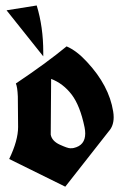

<svg xmlns="http://www.w3.org/2000/svg" viewBox="-20 -702 462 715"><path d="M39.1 -391.1Q152.8 -467.3 228 -529.3Q265.6 -513.2 303.7 -471.7Q386.2 -383.3 401.4 -287.1Q403.3 -275.9 403.3 -265.6Q403.3 -233.4 385.3 -213.4L223.1 -6.8L14.2 -109.9Q47.4 -178.7 47.4 -229L46.4 -342.8Q44.9 -377.9 39.1 -391.1ZM170.4 -408.2 168.9 -200.7Q173.3 -176.8 202.6 -163.3Q231.9 -149.9 241.5 -149.9Q251 -149.9 254.4 -150.9Q297.4 -160.6 297.4 -205.1Q297.4 -215.3 294.9 -228Q278.3 -308.6 246.8 -349.9Q215.3 -391.1 170.4 -408.2ZM116.7 -681.6Q141.1 -601.6 141.1 -508.3Q141.1 -500 141.1 -492.2L4.4 -663.6Z"/></svg>

Font: UnifrakturCook
Style: Bold
Weight: 700
Designer: j. 'mach' wust
Version: Version 2011-09-01